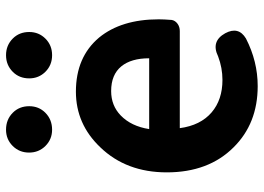

<svg xmlns="http://www.w3.org/2000/svg" viewBox="-136 -704 854 621"><g transform="rotate(-90 290.5 -393.0)"><path d="M323 14Q202 14 125 -64Q44 -145 44 -280Q44 -411 125 -495Q200 -574 305 -574Q417 -574 480 -499Q539 -427 539 -306Q539 -290 537 -264Q535 -253 525 -245.5Q515 -238 501 -238H445H359H187Q196 -171 238 -135Q279 -100 343 -100Q382 -100 419 -114Q468 -138 494 -91Q517 -48 477 -24Q403 14 323 14ZM184 -337H298H413Q413 -395 387 -427Q360 -460 307 -460Q260 -460 228 -429Q193 -395 184 -337ZM182 -651Q151 -651 129.5 -672.5Q108 -694 108 -725.5Q108 -757 129.5 -778.5Q151 -800 182 -800Q215 -800 237 -778Q258 -757 258 -725Q258 -694 237 -673Q215 -651 182 -651ZM423 -651Q391 -651 369.5 -672.5Q348 -694 348 -725Q348 -757 369 -778Q391 -800 423 -800Q455 -800 477 -778Q498 -757 498 -725Q498 -694 476.5 -672.5Q455 -651 423 -651Z"/></g></svg>

Font: GenSenRounded2 TW B
Style: Regular
Weight: 700
Version: Version 2.000;PS 2;hotconv 16.6.51;makeotf.lib2.5.65220 DEVE